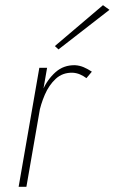

<svg xmlns="http://www.w3.org/2000/svg" viewBox="-20 -722 443 742"><path d="M162 -460H132L52 0H82ZM314 -420 335 -445Q320 -455 304 -462Q288 -469 270 -470Q226 -471 194.5 -443Q163 -415 143.5 -371Q124 -327 115 -281H130Q137 -318 153 -355.5Q169 -393 195.5 -417.5Q222 -442 261 -441Q276 -440 289 -434.5Q302 -429 314 -420ZM403 -684 378 -702 192 -544 206 -531Z"/></svg>

Font: Jost ExtraLight
Style: Italic
Weight: 250
Italic angle: -5°
Version: Version 3.710